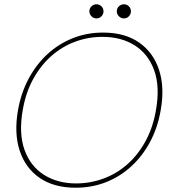

<svg xmlns="http://www.w3.org/2000/svg" viewBox="-20 -864 800 896"><path d="M333 12Q232 12 165.5 -33.5Q99 -79 72 -160.5Q45 -242 64 -350Q78 -430 113.5 -496.5Q149 -563 201 -611Q253 -659 319 -685.5Q385 -712 461 -712Q562 -712 628.5 -666Q695 -620 722 -538.5Q749 -457 730 -350Q716 -269 681 -203Q646 -137 593.5 -88.5Q541 -40 475 -14Q409 12 333 12ZM335 -8Q401 -8 462.5 -30.5Q524 -53 574 -97Q624 -141 659 -205Q694 -269 708 -351Q727 -460 699.5 -536Q672 -612 609 -652Q546 -692 458 -692Q392 -692 331 -669.5Q270 -647 220 -603Q170 -559 135 -495.5Q100 -432 86 -350Q67 -241 94.5 -164.5Q122 -88 185.5 -48Q249 -8 335 -8ZM430 -778Q417 -778 407 -788Q397 -798 397 -811Q397 -825 407 -834.5Q417 -844 430 -844Q444 -844 453.5 -834.5Q463 -825 463 -811Q463 -798 453.5 -788Q444 -778 430 -778ZM558 -778Q545 -778 535 -788Q525 -798 525 -811Q525 -825 535 -834.5Q545 -844 558 -844Q572 -844 581.5 -834.5Q591 -825 591 -811Q591 -798 581.5 -788Q572 -778 558 -778Z"/></svg>

Font: DM Sans 17pt Thin
Style: Italic
Weight: 250
Italic angle: -10°
Version: Version 4.004;gftools[0.9.30]